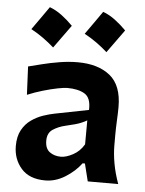

<svg xmlns="http://www.w3.org/2000/svg" viewBox="-57 -864 695 923"><g transform="rotate(5 290.5 -403.0)"><path d="M195.8 13.2Q119.1 13.2 80.1 -31.5Q41 -76.2 41 -139.6Q41 -186 58.1 -217Q75.2 -248 102.1 -266.8Q128.9 -285.6 158.4 -295.7Q188 -305.7 212.9 -310.5L376.5 -342.8Q378.9 -400.9 347.9 -419.9Q316.9 -439 262.7 -439Q249 -439 217.5 -432.9Q186 -426.8 147.5 -415.5Q108.9 -404.3 72.8 -389.2L66.4 -525.4Q93.3 -532.2 132.3 -542Q171.4 -551.8 215.8 -559.1Q260.3 -566.4 303.2 -566.4Q401.4 -566.4 459 -520Q516.6 -473.6 516.6 -369.1Q516.6 -342.3 514.6 -304Q512.7 -265.6 512.7 -233.9V-184.6Q512.7 -143.6 520.8 -97.7Q528.8 -51.8 547.4 0H400.4L379.4 -84.5H368.2Q339.4 -45.4 292.7 -16.1Q246.1 13.2 195.8 13.2ZM261.2 -106.9Q286.6 -106.9 319.3 -124.5Q352.1 -142.1 372.1 -176.3L372.6 -292Q361.8 -285.2 342 -277.1Q322.3 -269 271 -257.3Q236.8 -249.5 210.7 -232.4Q184.6 -215.3 184.6 -178.2Q184.6 -139.6 207 -123.3Q229.5 -106.9 261.2 -106.9ZM403.4 -818.5Q433.5 -807.2 461.7 -786.3Q489.9 -765.3 516.2 -738.5Q475.9 -682.1 435.6 -626.8Q410.9 -648.8 383.3 -668.7Q355.6 -688.5 323.9 -705.7Q344.3 -734.7 364.2 -762.6Q384.1 -790.6 403.4 -818.5ZM146.1 -818.5Q176.2 -807.2 204.4 -786.3Q232.6 -765.3 258.9 -738.5Q218.6 -682.1 178.3 -626.8Q153.6 -648.8 125.9 -668.7Q98.3 -688.5 66.6 -705.7Q87 -734.7 106.9 -762.6Q126.8 -790.6 146.1 -818.5Z"/></g></svg>

Font: Pinar-DS2-FD Bold
Style: Regular
Weight: 700
Designer: Amin Abedi
Version: Version 3.000